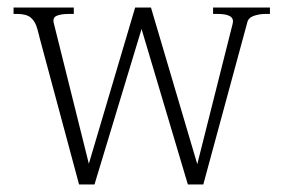

<svg xmlns="http://www.w3.org/2000/svg" viewBox="-20 -490 754 510"><path d="M697 -470V-453H686Q669 -453 654.5 -448Q640 -443 637 -431L520 0H479L356 -413L231 0H190L87 -383Q85 -391 79.5 -412Q74 -433 62 -443Q50 -453 26 -453H16V-470H176V-453H163Q142 -453 130.5 -448Q119 -443 123 -428L216 -55L339 -470H381L504 -54L598 -427Q605 -453 558 -453H546V-470Z"/></svg>

Font: Taviraj ExtraLight
Style: Regular
Weight: 200
Designer: Katatrad Team
Foundry: CadsonDemak
Version: Version 1.030